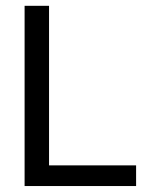

<svg xmlns="http://www.w3.org/2000/svg" viewBox="-20 -624 540 644"><path d="M62.5 -604.5H144.5V-69.3H436.5V0H62.5Z"/></svg>

Font: BabelStone Pseudographica Colour
Style: Regular
Weight: 400
Designer: Andrew West
Foundry: BabelStone
Version: Version 16.0.0